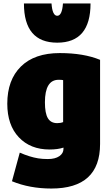

<svg xmlns="http://www.w3.org/2000/svg" viewBox="-20 -864 634 1107"><path d="M557 -34Q557 223 276 223Q151 223 49 181L94 16Q151 41 200 49Q224 53 256 53Q298 53 322 36.5Q346 20 346 -6V-13Q313 -2 266 -2Q155 -2 88.5 -72.5Q22 -143 22 -266Q22 -403 100.5 -480.5Q179 -558 325 -558Q462 -558 557 -519ZM344 -160V-402Q337 -404 318 -404Q239 -404 239 -274Q239 -211 256 -182.5Q273 -154 310 -154Q329 -154 344 -160ZM118 -844H277Q282 -773 310 -773Q338 -773 343 -844H502Q502 -618 310 -618Q118 -618 118 -844Z"/></svg>

Font: Repo
Style: ExtraBlack
Weight: 1000
Designer: Stefan Peev
Foundry: Context Ltd
Version: Version 001.000